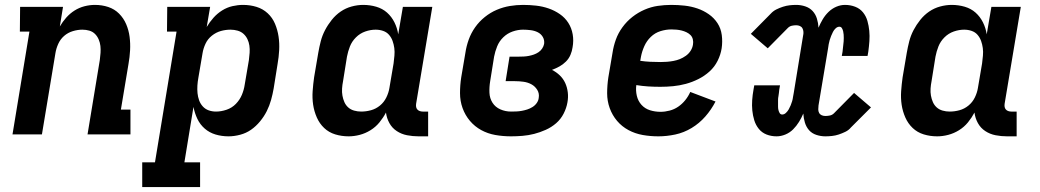

<svg xmlns="http://www.w3.org/2000/svg" viewBox="-20 -548 4240 783"><path d="M31 0 100 -419H61L62 -520H237L224 -440Q235 -459 250 -476Q265 -493 284 -505Q303 -517 324.5 -522.5Q346 -528 367 -528Q396 -528 421.5 -519.5Q447 -511 465.5 -492.5Q484 -474 494.5 -449.5Q505 -425 508.5 -398Q512 -371 510.5 -343Q509 -315 504 -287L473 -101H512V0H337L387 -303Q389 -318 390 -332.5Q391 -347 389.5 -360.5Q388 -374 382.5 -387Q377 -400 367.5 -409.5Q358 -419 344.5 -423Q331 -427 316 -427Q297 -427 277 -421Q257 -415 241.5 -401.5Q226 -388 217.5 -369Q209 -350 206 -331L151 0Z M796 215H560V114H612L700 -419H661L662 -520H837L823 -438Q835 -458 850.5 -475.5Q866 -493 886 -505.5Q906 -518 928 -523Q950 -528 971 -528Q1000 -528 1026 -520Q1052 -512 1071.5 -494Q1091 -476 1101.5 -451Q1112 -426 1116 -399Q1120 -372 1118.5 -343.5Q1117 -315 1112 -287L1096 -187Q1092 -164 1085.5 -140.5Q1079 -117 1068 -95Q1057 -73 1040.5 -53Q1024 -33 1004 -19Q984 -5 959.5 1.5Q935 8 912 8Q884 8 859 0.5Q834 -7 815 -23.5Q796 -40 785 -63Q774 -86 769 -112L732 114H796ZM861 -93Q882 -93 904 -100.5Q926 -108 942 -124.5Q958 -141 966.5 -161.5Q975 -182 978 -203L995 -303Q997 -318 998 -333Q999 -348 997 -362Q995 -376 989 -388.5Q983 -401 973 -410Q963 -419 949 -423Q935 -427 920 -427Q900 -427 880.5 -421.5Q861 -416 844 -402.5Q827 -389 818 -369.5Q809 -350 806 -331L789 -231Q786 -215 785 -199Q784 -183 785.5 -168Q787 -153 792 -139Q797 -125 807 -114Q817 -103 831 -98Q845 -93 861 -93Z M1402 8Q1373 8 1347 0Q1321 -8 1302 -26Q1283 -44 1272 -69Q1261 -94 1257 -121Q1253 -148 1255 -176.5Q1257 -205 1261 -233L1278 -333Q1282 -356 1288 -379.5Q1294 -403 1305.5 -425Q1317 -447 1333 -467Q1349 -487 1369.5 -501Q1390 -515 1414 -521.5Q1438 -528 1461 -528Q1489 -528 1514.5 -520.5Q1540 -513 1558.5 -496.5Q1577 -480 1588.5 -457Q1600 -434 1604 -408L1623 -520H1743L1677 -125Q1676 -118 1677 -112Q1678 -106 1682 -101.5Q1686 -97 1692 -95Q1698 -93 1704 -93H1726V8H1687Q1663 8 1640 3.5Q1617 -1 1598 -13.5Q1579 -26 1568 -46Q1557 -66 1554 -89Q1543 -68 1527.5 -49Q1512 -30 1491 -17Q1470 -4 1447 2Q1424 8 1402 8ZM1453 -93Q1473 -93 1493 -98.5Q1513 -104 1529.5 -117.5Q1546 -131 1555.5 -150.5Q1565 -170 1568 -189L1585 -289Q1587 -305 1588.5 -321Q1590 -337 1588 -352Q1586 -367 1581 -381Q1576 -395 1566.5 -406Q1557 -417 1542.5 -422Q1528 -427 1512 -427Q1491 -427 1469.5 -419.5Q1448 -412 1431.5 -395.5Q1415 -379 1407 -358.5Q1399 -338 1395 -317L1379 -217Q1376 -202 1375 -187Q1374 -172 1376.5 -158Q1379 -144 1384.5 -131.5Q1390 -119 1400 -110Q1410 -101 1424 -97Q1438 -93 1453 -93Z M2064 8Q2031 8 2000 2.5Q1969 -3 1942.5 -17.5Q1916 -32 1896.5 -55Q1877 -78 1866.5 -107Q1856 -136 1856 -168.5Q1856 -201 1861 -233L1878 -333Q1882 -360 1891.5 -386.5Q1901 -413 1917.5 -436.5Q1934 -460 1957 -478.5Q1980 -497 2006 -508Q2032 -519 2059 -523.5Q2086 -528 2113 -528Q2140 -528 2166.5 -525Q2193 -522 2217.5 -513.5Q2242 -505 2263 -490.5Q2284 -476 2297.5 -455Q2311 -434 2315.5 -408Q2320 -382 2315 -355Q2313 -340 2306.5 -324.5Q2300 -309 2288 -297Q2276 -285 2261.5 -277Q2247 -269 2231 -263Q2249 -254 2263 -240.5Q2277 -227 2285 -209.5Q2293 -192 2295.5 -171.5Q2298 -151 2294 -130Q2290 -107 2278.5 -84.5Q2267 -62 2248 -45.5Q2229 -29 2205.5 -18.5Q2182 -8 2158.5 -2Q2135 4 2111 6Q2087 8 2064 8ZM2064 -93Q2075 -93 2086 -93.5Q2097 -94 2108 -96Q2119 -98 2130 -101.5Q2141 -105 2151.5 -111.5Q2162 -118 2169 -128Q2176 -138 2177 -149Q2180 -167 2171 -181.5Q2162 -196 2147.5 -204Q2133 -212 2115.5 -214.5Q2098 -217 2080 -217H2042L2058 -317H2096Q2106 -317 2116 -317.5Q2126 -318 2136.5 -320Q2147 -322 2157 -325.5Q2167 -329 2176 -335Q2185 -341 2191 -350Q2197 -359 2199 -369Q2201 -385 2193.5 -397.5Q2186 -410 2173 -416.5Q2160 -423 2144 -425Q2128 -427 2113 -427Q2092 -427 2070.5 -419.5Q2049 -412 2032.5 -396Q2016 -380 2007.5 -359Q1999 -338 1995 -317L1979 -217Q1975 -193 1976 -170Q1977 -147 1988.5 -129Q2000 -111 2020.5 -102Q2041 -93 2064 -93Z M2665 8Q2632 8 2601 2.5Q2570 -3 2543 -17.5Q2516 -32 2496.5 -55Q2477 -78 2466.5 -107Q2456 -136 2456 -168Q2456 -200 2461 -233L2478 -333Q2482 -360 2491.5 -386.5Q2501 -413 2518.5 -437Q2536 -461 2559 -479Q2582 -497 2608.5 -508.5Q2635 -520 2662.5 -524Q2690 -528 2717 -528Q2745 -528 2772 -525Q2799 -522 2824 -513.5Q2849 -505 2870.5 -490Q2892 -475 2906 -453.5Q2920 -432 2923.5 -405Q2927 -378 2923 -351Q2919 -325 2906.5 -300Q2894 -275 2873.5 -256.5Q2853 -238 2828 -225.5Q2803 -213 2777 -206Q2751 -199 2725 -196.5Q2699 -194 2673 -194Q2648 -194 2623.5 -195.5Q2599 -197 2575 -201Q2572 -179 2577 -157.5Q2582 -136 2596 -120.5Q2610 -105 2630.5 -98.5Q2651 -92 2674 -92Q2692 -92 2711 -97Q2730 -102 2746 -113Q2762 -124 2774.5 -139.5Q2787 -155 2795 -173L2898 -134Q2881 -101 2856.5 -73Q2832 -45 2800.5 -26Q2769 -7 2734 0.5Q2699 8 2665 8ZM2674 -295Q2687 -295 2700 -296Q2713 -297 2726.5 -299.5Q2740 -302 2752.5 -307Q2765 -312 2777 -320.5Q2789 -329 2796.5 -341Q2804 -353 2806 -366Q2808 -377 2805.5 -387.5Q2803 -398 2796 -405Q2789 -412 2779.5 -416.5Q2770 -421 2760 -423.5Q2750 -426 2739.5 -427Q2729 -428 2718 -428Q2696 -428 2673.5 -421Q2651 -414 2634 -397.5Q2617 -381 2607.5 -359.5Q2598 -338 2594 -317L2591 -300Q2611 -297 2632 -296Q2653 -295 2674 -295Z M3147 8Q3125 8 3106 0.5Q3087 -7 3074.5 -22.5Q3062 -38 3056 -57.5Q3050 -77 3048 -97.5Q3046 -118 3047.5 -139.5Q3049 -161 3053 -183L3056 -200H3161L3158 -183Q3157 -176 3156.5 -169Q3156 -162 3154.5 -155Q3153 -148 3153 -141Q3153 -134 3153 -127Q3153 -120 3153 -113Q3153 -106 3154.5 -99.5Q3156 -93 3159.5 -87Q3163 -81 3170 -81Q3178 -81 3185 -87.5Q3192 -94 3196.5 -102Q3201 -110 3204.5 -118.5Q3208 -127 3210.5 -135.5Q3213 -144 3214 -152.5Q3215 -161 3217 -169L3255 -402Q3257 -410 3256.5 -418Q3256 -426 3252.5 -432.5Q3249 -439 3242 -442Q3235 -445 3227 -445Q3218 -445 3209 -443Q3200 -441 3193 -434L3111 -351L3042 -410L3123 -492Q3133 -503 3146 -509.5Q3159 -516 3173 -520.5Q3187 -525 3200.5 -526.5Q3214 -528 3227 -528Q3246 -528 3264 -522Q3282 -516 3294 -503Q3306 -490 3311.5 -472Q3317 -454 3318 -435Q3325 -452 3335 -469Q3345 -486 3359 -499.5Q3373 -513 3390.5 -520.5Q3408 -528 3426 -528Q3448 -528 3467.5 -520.5Q3487 -513 3499.5 -497.5Q3512 -482 3517.5 -462.5Q3523 -443 3525 -422.5Q3527 -402 3525.5 -380.5Q3524 -359 3521 -337L3518 -320H3413L3416 -337Q3417 -344 3417.5 -351Q3418 -358 3419 -365Q3420 -372 3420.5 -379Q3421 -386 3421 -393Q3421 -400 3420.5 -407Q3420 -414 3418.5 -420.5Q3417 -427 3413.5 -433Q3410 -439 3403 -439Q3395 -439 3388 -432.5Q3381 -426 3377 -418Q3373 -410 3369.5 -401.5Q3366 -393 3363.5 -384.5Q3361 -376 3359.5 -367.5Q3358 -359 3357 -351L3318 -118Q3317 -110 3317 -102Q3317 -94 3320.5 -87.5Q3324 -81 3331 -78Q3338 -75 3346 -75Q3355 -75 3364.5 -77Q3374 -79 3381 -86L3463 -169L3532 -110L3450 -28Q3441 -17 3427.5 -10.5Q3414 -4 3400.5 0.5Q3387 5 3373 6.5Q3359 8 3346 8Q3327 8 3309 2Q3291 -4 3279.5 -17Q3268 -30 3262.5 -48Q3257 -66 3256 -85Q3249 -68 3238.5 -51Q3228 -34 3214.5 -20.5Q3201 -7 3183 0.5Q3165 8 3147 8Z M3802 8Q3773 8 3747 0Q3721 -8 3702 -26Q3683 -44 3672 -69Q3661 -94 3657 -121Q3653 -148 3655 -176.5Q3657 -205 3661 -233L3678 -333Q3682 -356 3688 -379.5Q3694 -403 3705.5 -425Q3717 -447 3733 -467Q3749 -487 3769.5 -501Q3790 -515 3814 -521.5Q3838 -528 3861 -528Q3889 -528 3914.5 -520.5Q3940 -513 3958.5 -496.5Q3977 -480 3988.5 -457Q4000 -434 4004 -408L4023 -520H4143L4077 -125Q4076 -118 4077 -112Q4078 -106 4082 -101.5Q4086 -97 4092 -95Q4098 -93 4104 -93H4126V8H4087Q4063 8 4040 3.5Q4017 -1 3998 -13.5Q3979 -26 3968 -46Q3957 -66 3954 -89Q3943 -68 3927.5 -49Q3912 -30 3891 -17Q3870 -4 3847 2Q3824 8 3802 8ZM3853 -93Q3873 -93 3893 -98.5Q3913 -104 3929.5 -117.5Q3946 -131 3955.5 -150.5Q3965 -170 3968 -189L3985 -289Q3987 -305 3988.5 -321Q3990 -337 3988 -352Q3986 -367 3981 -381Q3976 -395 3966.5 -406Q3957 -417 3942.5 -422Q3928 -427 3912 -427Q3891 -427 3869.5 -419.5Q3848 -412 3831.5 -395.5Q3815 -379 3807 -358.5Q3799 -338 3795 -317L3779 -217Q3776 -202 3775 -187Q3774 -172 3776.5 -158Q3779 -144 3784.5 -131.5Q3790 -119 3800 -110Q3810 -101 3824 -97Q3838 -93 3853 -93Z"/></svg>

Font: Iosevka HT Extended
Style: Bold Italic
Weight: 700
Width: 7
Italic angle: -9°
Monospace: yes
Designer: Belleve Invis
Foundry: Belleve Invis
Version: Version 32.3.0; ttfautohint (v1.8.4)